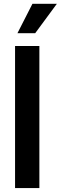

<svg xmlns="http://www.w3.org/2000/svg" viewBox="-20 -963 311 983"><path d="M181.6 -727.5V0H57.1V-727.5ZM69.3 -793 146 -943.4H271L160.2 -793Z"/></svg>

Font: Inter 28pt SemiBold
Style: Regular
Weight: 600
Designer: Rasmus Andersson
Foundry: rsms
Version: Version 4.001;git-66647c0bb